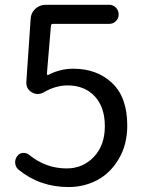

<svg xmlns="http://www.w3.org/2000/svg" viewBox="-20 -753 595 786"><path d="M260.7 12.7Q142.6 12.7 55.7 -58.6Q42 -70.3 42 -88.9Q42 -102.5 50.8 -114.3Q59.6 -126 74.2 -127Q88.9 -127.9 100.6 -118.2Q168 -63.5 252.9 -63.5Q319.3 -63.5 364.3 -110.8Q409.2 -158.2 409.2 -236.3Q409.2 -314.5 367.7 -358.9Q326.2 -403.3 256.8 -403.3Q207 -403.3 159.2 -375Q146.5 -368.2 133.8 -368.2Q122.1 -368.2 110.4 -375Q85.9 -389.6 87.9 -418.9L105.5 -675.8Q106.4 -700.2 124.5 -716.8Q142.6 -733.4 167 -733.4H426.8Q443.4 -733.4 454.6 -721.7Q465.8 -710 465.8 -693.8Q465.8 -677.7 454.6 -666.5Q443.4 -655.3 426.8 -655.3H196.3Q189.5 -655.3 188.5 -647.5L171.9 -450.2Q171.9 -448.2 173.8 -446.8Q175.8 -445.3 177.7 -446.3Q225.6 -471.7 280.3 -471.7Q377 -471.7 439 -413.1Q501 -354.5 501 -239.3Q501 -161.1 466.3 -102.5Q431.6 -43.9 377.9 -15.6Q324.2 12.7 260.7 12.7Z"/></svg>

Font: Gen Jyuu Gothic Regular
Style: Regular
Weight: 400
Designer: [Source Han Sans]
Ryoko NISHIZUKA  (kana & ideographs); Paul D. Hunt (Latin, Greek & Cyrillic); Wenlong ZHANG  (bopomofo
Version: Version 1.002.20150607